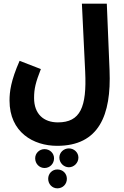

<svg xmlns="http://www.w3.org/2000/svg" viewBox="-20 -758 677 1048"><path d="M32 -209C32 -36 162 38 292 38C520 38 588 -129 578 -374L563 -738H427L445 -366C454 -174 419 -90 296 -90C218 -90 166 -136 166 -223C166 -275 175 -309 203 -381L87 -426C39 -317 32 -257 32 -209ZM356 52C328 52 304 74 304 102C304 131 328 155 356 155C384 155 408 131 408 102C408 74 384 52 356 52ZM223 56C195 56 172 78 172 106C172 136 195 159 223 159C252 159 275 136 275 106C275 78 252 56 223 56ZM293 167C265 167 243 189 243 218C243 247 265 270 293 270C323 270 345 247 345 218C345 189 323 167 293 167Z"/></svg>

Font: Noto Sans Arabic UI XCn
Style: Bold
Weight: 700
Width: 2
Designer: Monotype Design Team, Nadine Chahine and Nizar Qandah
Foundry: Monotype Imaging Inc.
Version: Version 2.010